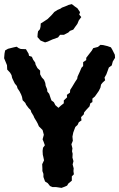

<svg xmlns="http://www.w3.org/2000/svg" viewBox="-24 -901 579 933"><path d="M248 8H231L219 3L208 -11L195 -19L187 -41V-56L182 -70V-82L181 -103L190 -122L186 -141L184 -149L183 -168L185 -183L194 -195L188 -212L183 -224L189 -246L183 -269L165 -287L159 -301L153 -312L143 -328L139 -338L128 -356L125 -366L115 -376L103 -392L99 -401L86 -414L83 -430L79 -441L71 -457L61 -472L58 -483L48 -495L43 -505L35 -522L32 -536L25 -548L11 -563L10 -584L6 -594L-4 -618L-2 -641L1 -656L15 -664L43 -671L57 -674L67 -667L77 -663L102 -662L115 -640L117 -630L131 -625L137 -611L147 -597L149 -587L158 -570L171 -558V-540L179 -525L190 -513L196 -498L198 -484L205 -467L206 -456L215 -445L222 -424L226 -413L238 -404L245 -390L260 -377L272 -388L286 -399V-413L302 -428L301 -440L316 -451L317 -464L326 -478L332 -488L341 -503L351 -518L353 -529L364 -553L372 -572L380 -580V-599L395 -609V-620L408 -637L422 -655L429 -667L452 -673L464 -683L477 -682L498 -677L515 -671L522 -659L534 -635L535 -620L524 -602L519 -583L505 -573L497 -551L493 -540L484 -524L487 -511L474 -499L467 -490L464 -475L456 -459L447 -446L437 -432L425 -422V-405L415 -399L411 -384L396 -368L385 -355L383 -345L370 -332L372 -316L359 -307L353 -294L342 -284L332 -257L328 -237L330 -217L323 -200L328 -180L326 -166L329 -154L328 -135L333 -118L329 -102L334 -83L333 -69L335 -54L325 -44V-23L308 -9L302 1L291 6L275 12ZM195 -695 173 -704 158 -721 159 -737 161 -749 170 -759 173 -771 174 -787 190 -797 208 -809 222 -823 228 -829 240 -843 256 -853 270 -859 277 -864 293 -870 309 -877 325 -881 339 -870 352 -861 365 -842 361 -830 371 -818 365 -810 359 -802 352 -785 341 -770 332 -757 316 -751 308 -743 287 -732H268L258 -719L230 -709L208 -699Z"/></svg>

Font: Winky Rough SemiBold
Style: Regular
Weight: 600
Designer: Simon Atzbach
Foundry: typofactur
Version: Version 1.206; ttfautohint (v1.8.4.7-5d5b)